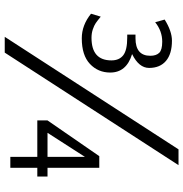

<svg xmlns="http://www.w3.org/2000/svg" viewBox="-2 -728 755 790"><g transform="rotate(90 375.0 -333.5)"><path d="M72 -595 61 -634Q109 -664 148 -664Q202 -664 231 -639.5Q260 -615 260 -570Q260 -528 203 -500Q279 -477 279 -410Q279 -360 243.5 -326.5Q208 -293 138 -293Q84 -293 37 -331L49 -371Q66 -357 75.5 -350.5Q85 -344 101 -338.5Q117 -333 136 -333Q229 -333 229 -415Q229 -447 208 -463.5Q187 -480 135 -480H123V-514H138Q210 -514 210 -575Q210 -599 198 -611.5Q186 -624 152 -624Q108 -624 72 -595ZM707 -152V-110H671V1H626V-110H476V-152L623 -365H671V-152ZM527 -152H626V-306ZM660 -691 197 24H132L595 -691Z"/></g></svg>

Font: Quattrocento Sans
Style: Regular
Weight: 400
Designer: Pablo Impallari
Foundry: Pablo Impallari, Igino Marini, Brenda Gallo
Version: Version 2.000